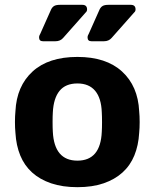

<svg xmlns="http://www.w3.org/2000/svg" viewBox="-20 -766 641 796"><path d="M359 -595Q343 -595 343 -611Q343 -615 344.5 -619Q346 -623 348 -626L393 -727Q398 -737 406 -741.5Q414 -746 430 -746H522Q542 -746 542 -727Q542 -719 536 -714L443 -609Q431 -595 411 -595ZM158 -595Q142 -595 142 -611Q142 -615 143.5 -619Q145 -623 147 -626L192 -727Q197 -737 205 -741.5Q213 -746 229 -746H321Q341 -746 341 -727Q341 -719 335 -714L242 -609Q230 -595 210 -595ZM301 10Q239 10 192 -6Q145 -22 113 -51Q81 -80 64 -121.5Q47 -163 44 -215Q42 -235 42 -260Q42 -285 44 -305Q49 -409 115 -469.5Q181 -530 301 -530Q420 -530 486 -469.5Q552 -409 557 -305Q559 -285 559 -260Q559 -235 557 -215Q554 -163 537 -121.5Q520 -80 488 -51Q456 -22 409.5 -6Q363 10 301 10ZM301 -100Q397 -100 402 -220Q403 -235 403 -260Q403 -285 402 -300Q400 -359 374.5 -389.5Q349 -420 301 -420Q252 -420 227 -389.5Q202 -359 199 -300Q198 -285 198 -260Q198 -235 199 -220Q205 -100 301 -100Z"/></svg>

Font: Fz Rubik SemBd
Style: Regular
Weight: 600
Designer: Hubert and Fischer
Foundry: Hubert and Fischer
Version: Vit hóa bi FontZin.com